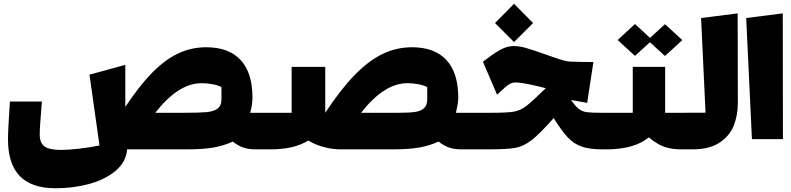

<svg xmlns="http://www.w3.org/2000/svg" viewBox="-20 -732 4161 1010"><path d="M32.2 -197.8H200.2Q193.4 -111.8 191.2 -78.4Q189 -44.9 189 -24.4Q189 6.8 200.7 24.4Q212.4 42 237.1 49.3Q261.7 56.6 303.7 56.6Q342.3 56.6 399.2 49.8Q456.1 43 503.4 33.2L450.7 -339.4L639.2 -390.6V-169.9Q712.9 -280.8 780.3 -349.4Q847.7 -418 917 -450.7Q986.3 -483.4 1064.9 -483.4Q1184.1 -483.4 1246.1 -416Q1308.1 -348.6 1308.1 -218.8Q1308.1 -181.6 1295.9 -138.7H1402.8V53.7H1325.2Q1286.6 53.7 1258.5 43.7Q1230.5 33.7 1204.6 12.7Q1156.7 34.7 1102.1 44.2Q1047.4 53.7 961.9 53.7H648.9Q643.1 120.6 587.9 166.7Q532.7 212.9 449 235.6Q365.2 258.3 272.5 258.3Q146.5 258.3 84.2 194.3Q22 130.4 22 0.5Q22 -45.9 32.2 -197.8ZM949.2 -138.7Q1028.8 -138.7 1066.4 -142.1Q1104 -145.5 1124.5 -160.6Q1145 -175.8 1145 -210V-273.9Q1126.5 -283.7 1097.4 -289.1Q1068.4 -294.4 1040.5 -294.4Q918 -294.4 796.9 -138.7Z M1358.9 -138.7H1514.2V-380.4H1690.9V-138.7Q1771.5 -260.7 1844.5 -336.2Q1917.5 -411.6 1991.2 -447.5Q2064.9 -483.4 2147.5 -483.4Q2266.6 -483.4 2328.6 -416Q2390.6 -348.6 2390.6 -218.8Q2390.6 -203.1 2388.4 -188.5Q2386.2 -173.8 2381.3 -152.3L2378.4 -138.7H2485.4V53.7H2407.7Q2369.1 53.7 2341.1 43.7Q2313 33.7 2287.1 12.7Q2239.3 34.7 2184.6 44.2Q2129.9 53.7 2044.4 53.7H1771Q1729 53.7 1683.1 41.5Q1637.2 29.3 1602.1 7.3Q1562.5 31.2 1513.4 42.5Q1464.4 53.7 1402.8 53.7H1358.9ZM2022 -138.7H2076.7Q2132.8 -138.7 2163.3 -143.1Q2193.8 -147.5 2210.7 -162.8Q2227.5 -178.2 2227.5 -210V-273.9Q2209 -283.7 2179.9 -289.1Q2150.9 -294.4 2123 -294.4Q2000.5 -294.4 1879.4 -138.7Z M2441.4 -138.7H2559.6Q2647.9 -138.7 2682.1 -144.5Q2716.3 -150.4 2747.1 -173.3Q2777.8 -196.3 2851.1 -268.1Q2732.9 -298.3 2692.9 -298.3Q2678.2 -298.3 2666 -292.5Q2653.8 -286.6 2640.9 -275.9Q2627.9 -265.1 2602.1 -240.7L2594.7 -233.9L2520.5 -407.2Q2561.5 -438.5 2587.4 -455.6Q2613.3 -472.7 2636.5 -481.2Q2659.7 -489.7 2684.1 -489.7Q2710.9 -489.7 2744.1 -480.5Q2777.3 -471.2 2849.6 -445.8L2878.9 -435.5Q2924.8 -419.4 2943.1 -414.3Q2961.4 -409.2 2979.5 -408Q2997.6 -406.7 3042 -406.2L3101.6 -405.8L3068.8 -190.9L2983.9 -206.1Q3007.8 -171.9 3025.6 -158.4Q3043.5 -145 3067.4 -141.8Q3091.3 -138.7 3148.9 -138.7H3190.4V53.7H3148.9Q3081.5 53.7 3040.3 39.3Q2999 24.9 2967 -8.8Q2935.1 -42.5 2892.6 -110.8Q2817.4 -25.9 2775.1 6.3Q2732.9 38.6 2689.7 46.1Q2646.5 53.7 2545.9 53.7H2441.4ZM2684.1 -711.9 2784.2 -610.8 2684.1 -510.7 2584 -610.8Z M3320.3 -438 3229 -521.5 3320.3 -605.5 3399.4 -532.7 3478 -605 3569.3 -521 3478 -437.5 3398.9 -509.8ZM3602.5 -138.7V53.7H3567.4Q3525.4 53.7 3495.1 46.1Q3464.8 38.6 3442.1 25.4Q3419.4 12.2 3393.1 -9.3Q3316.9 53.7 3168.9 53.7H3146.5L3147 -138.7H3308.6V-380.4H3479V-138.7Z M3558.6 -138.7 3691.4 -139.2 3668 -637.2 3860.4 -661.6 3861.3 -189.5Q3861.3 -126 3840.1 -71.8Q3818.8 -17.6 3765.6 18.1Q3712.4 53.7 3622.1 53.7H3558.6Z M3905.3 -637.2 4097.7 -661.6 4098.6 0H3935.5Z"/></svg>

Font: SG Kara Bold
Style: Regular
Weight: 400
Designer: Damoon Khanjanzadeh
Version: Version 1.000